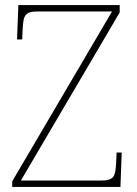

<svg xmlns="http://www.w3.org/2000/svg" viewBox="-20 -734 538 754"><path d="M28 0H453L458 -135H438L436 -93C433 -39 427 -25 375 -25H62L450 -685V-714H52L47 -579H67L69 -620C72 -675 78 -689 130 -689H420L28 -22Z"/></svg>

Font: Noto Serif Georgian Thin
Style: Regular
Weight: 100
Designer: Monotype Design Team, Akaki Razmadze
Foundry: Google LLC
Version: Version 2.003